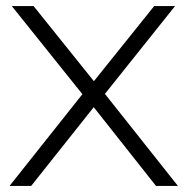

<svg xmlns="http://www.w3.org/2000/svg" viewBox="-20 -615 620 635"><path d="M496 0 290 -260.5 252.5 -303.5 19 -595H91L290.5 -346.5L327 -304.5L568.5 0ZM11.5 0 252.5 -303.5 290.5 -346.5 490 -595H559L327 -304.5L290 -260.5L83 0Z"/></svg>

Font: Encode Sans SC SemiExpanded Light
Style: Regular
Weight: 300
Width: 6
Designer: Multiple Designers
Foundry: Impallari Type
Version: Version 3.002